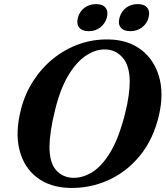

<svg xmlns="http://www.w3.org/2000/svg" viewBox="-20 -906 814 939"><path d="M513.5 -713Q607 -711 670.2 -662.8Q733.5 -614.5 757.8 -531.5Q782 -448.5 757.5 -342.5Q730 -224.5 664 -144.2Q598 -64 507.8 -24Q417.5 16 317.5 13Q223.5 10 160.2 -38.5Q97 -87 75.2 -172.8Q53.5 -258.5 83 -373Q102.5 -448 143.2 -511Q184 -574 241.2 -620Q298.5 -666 367.8 -690.5Q437 -715 513.5 -713ZM335.5 -36.5Q382 -34.5 429.5 -63Q477 -91.5 519 -160.5Q561 -229.5 591 -348Q603.5 -397.5 609 -437.2Q614.5 -477 614.5 -508.5Q613.5 -584.5 581 -622.8Q548.5 -661 500 -664Q452 -667 403.8 -636.2Q355.5 -605.5 315 -538.8Q274.5 -472 249 -366.5Q235 -310.5 228.8 -266.8Q222.5 -223 222 -190.5Q221.5 -112.5 253 -75.5Q284.5 -38.5 335.5 -36.5ZM414 -753.5Q381.5 -753.5 367.2 -771.5Q353 -789.5 361 -819.5Q369 -850 393.2 -868Q417.5 -886 450 -886Q482 -886 496.2 -868Q510.5 -850 502.5 -819.5Q494 -790 470.2 -771.8Q446.5 -753.5 414 -753.5ZM617.5 -753.5Q585 -753.5 570.5 -771.5Q556 -789.5 564.5 -819.5Q572.5 -849.5 596.5 -867.8Q620.5 -886 653 -886Q686 -886 700.2 -868Q714.5 -850 706.5 -819.5Q698.5 -790 674.2 -771.8Q650 -753.5 617.5 -753.5Z"/></svg>

Font: Fraunces 9pt S000 SemiBold
Style: Italic
Weight: 600
Italic angle: -16°
Version: Version 1.000; ttfautohint (v1.8.3)